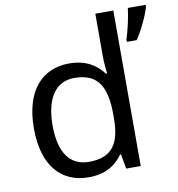

<svg xmlns="http://www.w3.org/2000/svg" viewBox="-85 -837 858 924"><g transform="rotate(-10 344.0 -375.0)"><path d="M275 10C359 10 410 -26 442 -72H446L459 0H530V-760H442V-546C442 -526 446 -484 448 -467H442C409 -511 359 -546 276 -546C143 -546 55 -451 55 -267C55 -83 142 10 275 10ZM688 -751V-760H601C596 -717 581 -650 568 -612V-600H616C646 -644 679 -715 688 -751ZM289 -63C193 -63 146 -137 146 -265C146 -392 193 -473 288 -473C407 -473 443 -399 443 -266V-250C443 -125 402 -63 289 -63Z"/></g></svg>

Font: Noto Sans Sunuwar
Style: Regular
Weight: 400
Designer: Anshuman Pandey
Foundry: Jamra Patel LLC
Version: Version 1.000